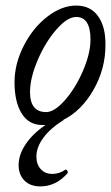

<svg xmlns="http://www.w3.org/2000/svg" viewBox="-20 -436 399 690"><path d="M131.8 13.2Q83.5 13.2 57.9 -28.3Q32.2 -69.8 32.2 -140.1Q32.2 -206.5 65.2 -271.2Q98.1 -335.9 149.9 -376Q201.7 -416 253.9 -416Q305.2 -416 332.5 -377.7Q359.9 -339.4 358.9 -274.9Q359.4 -189.5 316.2 -113.5Q272.9 -37.6 207 -4.9H209Q161.6 24.4 136.2 58.6Q110.8 92.8 110.8 127Q110.8 154.8 126.5 171.9Q142.1 189 168 189Q193.4 189 214.8 173.8Q216.8 172.4 219.5 174.8Q222.2 177.2 223.1 180.4Q224.1 183.6 223.1 186Q181.6 233.9 125 233.9Q88.9 233.9 67.9 212.9Q46.9 191.9 46.9 157.2Q46.9 120.1 72 82.5Q97.2 44.9 143.1 13.2ZM146 -33.2Q175.8 -33.2 213.9 -76.7Q252 -120.1 278.6 -182.4Q305.2 -244.6 305.2 -293.9Q305.2 -375 253.9 -375Q221.7 -375 182.1 -329.3Q142.6 -283.7 115.2 -219.5Q87.9 -155.3 87.9 -105Q87.9 -33.2 146 -33.2Z"/></svg>

Font: Junicode SmCond
Style: Italic
Weight: 400
Width: 4
Italic angle: -11°
Designer: Peter S. Baker
Version: Version 2.206